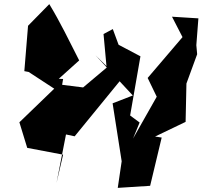

<svg xmlns="http://www.w3.org/2000/svg" viewBox="-20 -813 982 931"><path d="M657 -219 611 -253 661 -540 555 -596 527 -672 482 -648 497 -485 383 -389 272 -403 248 -204 286 -430 265 -431 364 -520C317 -612 272 -706 219 -793L116 -688L98 -468L119 -464L243 -383L74 -220L112 -96L286 -63L254 74L300 -161L342 -152L565 -425L443 -545L624 -350L526 -312L570 -31L551 98L708 88L764 -146L732 -151L880 -222L884 -408L936 -550L932 -594L942 -724L814 -732L865 -633L696 -435L740 -344L625 -141Z"/></svg>

Font: Asimov Silicon
Style: Regular
Weight: 400
Designer: Google
Version: Version 2.000980; 2014